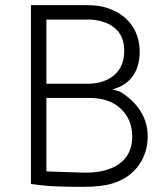

<svg xmlns="http://www.w3.org/2000/svg" viewBox="-20 -715 649 745"><path d="M553 -185Q553 -123 518.5 -74Q484 -25 419 -4Q376 10 302 10Q196 10 152 5L100 -1V-695H320Q366 -695 402 -682Q459 -662 490.5 -618Q522 -574 522 -514Q522 -468 503.5 -433Q485 -398 446 -379Q436 -374 416 -368Q441 -362 448 -358Q497 -328 525 -284Q553 -240 553 -185ZM160 -639V-390H319Q383 -390 422.5 -423Q462 -456 462 -518Q462 -573 428.5 -603.5Q395 -634 334 -639ZM493 -185Q493 -251 449 -293Q405 -335 326 -335H160V-50L245 -47L312 -45Q397 -45 445 -81Q493 -117 493 -185Z"/></svg>

Font: Bellota Text
Style: Regular
Weight: 400
Designer: Kemie Guaida
Foundry: Kemie Guaida
Version: Version 4.001